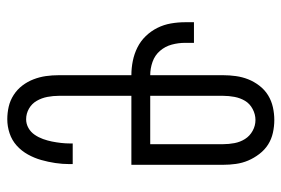

<svg xmlns="http://www.w3.org/2000/svg" viewBox="-146 -638 791 540"><g transform="rotate(90 250.0 -367.5)"><path d="M315 8Q297 8 279.5 4Q262 0 246.5 -10Q231 -20 220 -34.5Q209 -49 202.5 -66Q196 -83 193.5 -100.5Q191 -118 191 -137V-341Q171 -341 151 -345Q131 -349 113 -358Q95 -367 81 -381.5Q67 -396 58 -414Q49 -432 45.5 -452Q42 -472 42 -492V-517H100V-492Q100 -473 105 -454.5Q110 -436 122.5 -421.5Q135 -407 153.5 -400.5Q172 -394 191 -394V-599Q191 -617 193.5 -635Q196 -653 202.5 -669.5Q209 -686 220.5 -701Q232 -716 247.5 -725.5Q263 -735 281 -739Q299 -743 317 -743Q335 -743 353 -739Q371 -735 386 -725.5Q401 -716 412.5 -701Q424 -686 431 -669.5Q438 -653 440.5 -635Q443 -617 443 -599V-341H249V-137Q249 -121 252 -105Q255 -89 263 -75Q271 -61 285 -53Q299 -45 315 -45Q328 -45 339.5 -51.5Q351 -58 358.5 -69Q366 -80 370.5 -92.5Q375 -105 377.5 -117.5Q380 -130 381.5 -143Q383 -156 383 -169V-176H441V-167Q441 -147 438 -127Q435 -107 429.5 -87.5Q424 -68 414 -50Q404 -32 389 -18.5Q374 -5 354.5 1.5Q335 8 315 8ZM249 -394H385V-599Q385 -615 382 -631Q379 -647 370.5 -660.5Q362 -674 347.5 -682Q333 -690 317 -690Q301 -690 286 -682Q271 -674 263 -660.5Q255 -647 252 -631Q249 -615 249 -599Z"/></g></svg>

Font: Iosevka Fixed Light
Style: Regular
Weight: 300
Monospace: yes
Designer: Belleve Invis
Foundry: Belleve Invis
Version: Version 32.3.0